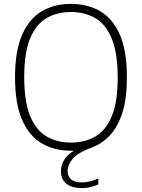

<svg xmlns="http://www.w3.org/2000/svg" viewBox="-20 -769 732 991"><path d="M403.5 202Q351.5 202 323 179.5Q294.5 157 294.5 115.5Q294.5 86 309.5 59Q324.5 32 361 9H347.5Q260.5 9 195.2 -29.2Q130 -67.5 93.8 -151Q57.5 -234.5 57.5 -370Q57.5 -505.5 94 -589Q130.5 -672.5 195.5 -710.8Q260.5 -749 346 -749Q432 -749 497 -711.2Q562 -673.5 598.5 -590.2Q635 -507 635 -370Q635 -261 611.8 -187.8Q588.5 -114.5 547.8 -71Q507 -27.5 453.5 -7.5Q382 19 355.5 50Q329 81 329 113.5Q329 172.5 404 172.5Q439 172.5 487.5 152.5V182.5Q445.5 202 403.5 202ZM346 -33Q418.5 -33 472.8 -64.8Q527 -96.5 557.2 -170Q587.5 -243.5 587.5 -368Q587.5 -494.5 557.2 -568.8Q527 -643 472.5 -675Q418 -707 346 -707Q274 -707 219.8 -675.2Q165.5 -643.5 135.2 -570Q105 -496.5 105 -372Q105 -245.5 135.2 -171.2Q165.5 -97 219.8 -65Q274 -33 346 -33Z"/></svg>

Font: Encode Sans XLt
Style: Regular
Weight: 200
Designer: Multiple Designers
Foundry: Impallari Type
Version: Version 3.002; ttfautohint (v1.8.3) -l 8 -r 50 -G 200 -x 14 